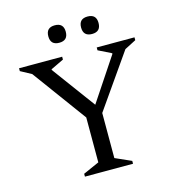

<svg xmlns="http://www.w3.org/2000/svg" viewBox="-120 -938 959 1041"><g transform="rotate(-15 359.0 -417.5)"><path d="M228 0V-16L318 -56V-308L96 -611L35 -644V-660H277V-644L204 -609V-605L383 -362L544 -604V-608L471 -644V-660H683V-644L619 -611L408 -309V-56L498 -16V0ZM282 -737Q233 -737 233 -786Q233 -835 282 -835Q331 -835 331 -786Q331 -737 282 -737ZM466 -737Q417 -737 417 -786Q417 -835 466 -835Q515 -835 515 -786Q515 -737 466 -737Z"/></g></svg>

Font: Spectral
Style: Regular
Weight: 400
Designer: Jean-Baptiste Levee
Foundry: Production Type
Version: Version 1.002